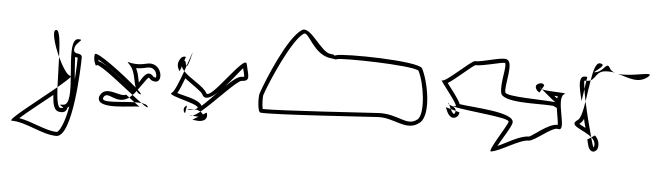

<svg xmlns="http://www.w3.org/2000/svg" viewBox="-43 -824 3276 951"><g transform="rotate(5 1595.0 -349.0)"><path d="M317 -431C324 -429 328 -429 330 -428C330 -413 329 -370 325 -318C325 -322 324 -327 324 -331C324 -333 324 -337 323 -340C321 -371 318 -404 317 -431ZM68 -105C105 -138 170 -189 226 -234C229 -206 229 -153 267 -153C268 -153 296 -147 301 -177C304 -179 307 -182 310 -185C295 -98 270 -53 258 -53C205 -53 135 -93 68 -105ZM32 -89C104 -89 186 -33 258 -33C340 -33 350 -392 350 -430C350 -460 309 -437 309 -467C309 -504 363 -520 326 -520C286 -520 297 -424 304 -335C305 -334 304 -333 304 -332C310 -258 312 -190 278 -190C236 -190 308 -173 267 -173C252 -173 246 -216 243 -274C155 -201 6 -89 32 -89ZM238 -424C240 -375 241 -320 243 -274C276 -302 301 -324 304 -332V-335C304 -335 302 -336 301 -336C286 -336 260 -377 238 -424ZM213 -556C190 -556 210 -485 238 -424C235 -496 230 -556 213 -556Z M433 -428C469 -408 533 -361 581 -321C522 -367 465 -414 435 -420C434 -424 434 -425 433 -428ZM623 -402C638 -402 655 -404 675 -409C692 -413 703 -410 710 -404C727 -392 727 -367 724 -364H722C708 -366 716 -366 704 -375C676 -396 657 -354 643 -333C642 -335 644 -328 643 -330C638 -355 634 -379 623 -402ZM452 -241C446 -178 620 -216 656 -213L629 -233C557 -231 458 -213 474 -244C494 -283 540 -209 602 -254L585 -267C557 -250 484 -306 456 -253C454 -250 453 -246 452 -241ZM413 -452C407 -420 425 -394 425 -394C418 -426 534 -332 617 -268C623 -274 630 -281 636 -290C640 -282 646 -277 654 -275C663 -272 656 -281 640 -296C713 -397 673 -350 720 -344C768 -338 749 -450 670 -428C590 -408 558 -450 592 -413C616 -388 618 -339 629 -306C565 -363 417 -475 413 -452ZM602 -254 629 -233C642 -233 654 -233 664 -232C651 -241 635 -254 617 -268C612 -263 607 -258 602 -254ZM664 -232C687 -215 701 -208 696 -218C692 -226 680 -230 664 -232Z M837 -297C848 -316 859 -343 870 -373C908 -344 955 -315 961 -301C974 -273 1004 -288 1036 -317C1010 -291 985 -264 962 -244C947 -276 868 -286 837 -297ZM878 -229C873 -222 875 -206 884 -201L890 -239C888 -238 884 -238 878 -229ZM832 -458C822 -439 829 -419 839 -405L848 -431C850 -423 855 -416 862 -408L871 -435C866 -438 865 -464 857 -459L864 -479C843 -484 835 -464 832 -458ZM922 -192C931 -191 941 -189 951 -189L923 -172C939 -170 962 -164 981 -175C995 -183 996 -202 990 -213L972 -202C971 -204 970 -206 968 -208C965 -211 962 -213 959 -215C944 -203 931 -195 922 -192ZM1069 -350C1106 -391 1141 -438 1151 -448C1157 -426 1160 -411 1160 -406C1158 -406 1155 -405 1149 -405C1129 -405 1101 -381 1069 -350ZM809 -295C780 -278 1006 -244 927 -224C938 -224 949 -221 959 -215C1023 -267 1126 -384 1150 -385C1197 -386 1177 -419 1167 -470C1156 -521 999 -268 979 -310C965 -340 893 -374 862 -408C843 -356 822 -302 809 -295ZM927 -224C896 -225 872 -209 927 -224ZM871 -435C875 -432 881 -444 893 -494C901 -525 889 -486 871 -435ZM913 -192C915 -191 918 -191 922 -192C907 -194 898 -197 913 -192Z M1262 -324C1287 -398 1379 -608 1435 -644C1459 -660 1487 -556 1567 -537L1605 -531C1607 -532 1608 -532 1610 -533C1638 -542 1974 -536 2017 -512C2049 -450 2069 -301 2034 -271C1983 -229 1937 -291 1836 -285C1779 -282 1348 -253 1265 -255C1260 -274 1260 -316 1262 -324ZM1243 -330C1238 -313 1240 -238 1256 -236C1316 -230 1777 -262 1837 -265C1920 -270 1984 -204 2047 -256C2099 -300 2066 -464 2034 -524C2014 -560 1642 -565 1604 -552C1601 -551 1597 -550 1595 -549C1597 -551 1595 -555 1576 -556C1528 -559 1466 -688 1424 -661C1357 -618 1268 -404 1243 -330Z M2698 -446C2704 -446 2711 -445 2716 -445C2715 -442 2714 -438 2714 -434C2709 -437 2703 -442 2698 -446ZM2167 -463C2205 -487 2276 -553 2295 -563C2337 -562 2425 -590 2441 -587C2453 -573 2425 -487 2435 -438C2444 -389 2619 -401 2680 -397C2687 -397 2693 -396 2698 -396L2716 -387C2720 -355 2728 -320 2728 -304C2683 -307 2606 -237 2591 -234C2545 -234 2484 -193 2439 -174C2462 -216 2499 -270 2504 -294C2514 -349 2301 -353 2235 -364C2226 -388 2187 -436 2167 -463ZM2168 -343C2174 -330 2180 -307 2198 -297C2211 -289 2227 -298 2233 -308C2235 -313 2237 -317 2238 -323L2218 -329C2218 -326 2217 -321 2215 -317C2210 -307 2201 -320 2193 -336ZM2184 -357C2187 -351 2189 -343 2193 -336L2218 -329C2218 -343 2203 -348 2203 -350C2195 -352 2188 -355 2184 -357ZM2179 -362C2179 -360 2181 -359 2184 -357C2180 -366 2178 -371 2179 -362ZM2607 -471C2611 -462 2620 -458 2624 -456L2634 -474C2629 -476 2626 -478 2625 -480C2624 -483 2627 -480 2634 -474L2644 -492C2644 -492 2640 -508 2618 -500C2593 -491 2607 -471 2607 -471ZM2634 -474 2635 -473ZM2137 -474C2121 -484 2233 -352 2215 -352C2206 -351 2203 -351 2203 -350C2276 -332 2488 -320 2484 -298C2480 -277 2389 -142 2410 -144C2457 -151 2545 -214 2591 -214C2618 -213 2703 -292 2730 -284C2782 -270 2701 -436 2749 -460C2763 -467 2667 -463 2635 -473C2652 -459 2685 -429 2706 -415C2646 -422 2459 -420 2455 -442C2447 -480 2487 -594 2447 -606C2419 -614 2323 -580 2293 -583C2274 -584 2152 -462 2137 -474Z M2833 -319C2835 -320 2835 -319 2836 -320C2845 -327 2851 -336 2855 -345C2858 -330 2862 -315 2866 -301C2852 -308 2839 -315 2833 -319ZM2880 -245C2886 -224 2887 -198 2906 -189C2922 -182 2933 -200 2934 -202C2943 -229 2932 -253 2916 -268L2899 -257C2914 -244 2922 -228 2915 -208C2914 -204 2907 -224 2898 -256ZM2835 -432 2844 -492C2840 -518 2838 -534 2842 -534H2850L2853 -554C2851 -553 2848 -554 2844 -554C2797 -559 2829 -462 2835 -432ZM2844 -492C2847 -475 2850 -454 2855 -432C2860 -466 2865 -505 2871 -538C2865 -535 2859 -534 2850 -534ZM2987 -586C2991 -585 2996 -583 3001 -582C2996 -583 2992 -585 2987 -586ZM3001 -582C3057 -568 3105 -541 3153 -580C3194 -615 3070 -571 3001 -582ZM2871 -538C2897 -551 2896 -587 2943 -589C2958 -590 2973 -589 2987 -586C2976 -590 2967 -595 2962 -604C2943 -640 2937 -595 2899 -582C2847 -566 2963 -622 2909 -626C2890 -627 2879 -588 2871 -538ZM2898 -256V-258L2899 -257ZM2825 -337C2776 -306 2858 -292 2898 -258C2885 -304 2867 -374 2855 -432C2848 -386 2839 -347 2825 -337Z"/></g></svg>

Font: CiSf CamouflageKit II
Style: Outline
Weight: 400
Version: Version 1